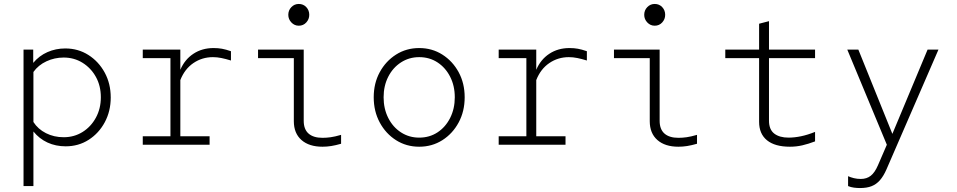

<svg xmlns="http://www.w3.org/2000/svg" viewBox="-20 -732 4840 971"><path d="M99 209V-481H148V-414Q178 -450 220 -468.5Q262 -487 310 -487Q375 -487 427 -454Q479 -421 509.5 -365Q540 -309 540 -239Q540 -170 510 -114Q480 -58 428.5 -25Q377 8 312 8Q262 8 220.5 -11Q179 -30 149 -67V209ZM302 -38Q355 -38 397.5 -64.5Q440 -91 465 -137Q490 -183 490 -240Q490 -298 465 -343Q440 -388 397.5 -414.5Q355 -441 302 -441Q256 -441 215 -422Q174 -403 149 -368V-115Q172 -79 212.5 -58.5Q253 -38 302 -38Z M702 0V-43H842V-438H702V-481H892V-379Q914 -431 958 -460Q1002 -489 1060 -489Q1083 -489 1102.5 -485.5Q1122 -482 1148 -473V-426Q1122 -434 1100 -438.5Q1078 -443 1057 -443Q1002 -443 958 -413Q914 -383 892 -327V-43H1040V0Z M1491 -602Q1469 -602 1453.5 -618.5Q1438 -635 1438 -657Q1438 -680 1453.5 -696Q1469 -712 1491 -712Q1514 -712 1529 -696Q1544 -680 1544 -657Q1544 -635 1529 -618.5Q1514 -602 1491 -602ZM1611 10Q1543 10 1504.5 -24Q1466 -58 1466 -119V-438H1285V-481H1516V-121Q1516 -78 1540.5 -56.5Q1565 -35 1611 -35Q1631 -35 1652.5 -38Q1674 -41 1705 -50V-5Q1677 3 1655 6.5Q1633 10 1611 10Z M2100 10Q2035 10 1983 -23Q1931 -56 1900.5 -112.5Q1870 -169 1870 -240Q1870 -311 1900.5 -367Q1931 -423 1983 -456Q2035 -489 2100 -489Q2165 -489 2217 -456Q2269 -423 2299.5 -367Q2330 -311 2330 -240Q2330 -169 2299.5 -112.5Q2269 -56 2217 -23Q2165 10 2100 10ZM2100 -36Q2152 -36 2192.5 -62.5Q2233 -89 2256.5 -135.5Q2280 -182 2280 -240Q2280 -298 2256.5 -344Q2233 -390 2192.5 -416.5Q2152 -443 2100 -443Q2049 -443 2008 -416.5Q1967 -390 1943.5 -344Q1920 -298 1920 -240Q1920 -182 1943.5 -135.5Q1967 -89 2008 -62.5Q2049 -36 2100 -36Z M2502 0V-43H2642V-438H2502V-481H2692V-379Q2714 -431 2758 -460Q2802 -489 2860 -489Q2883 -489 2902.5 -485.5Q2922 -482 2948 -473V-426Q2922 -434 2900 -438.5Q2878 -443 2857 -443Q2802 -443 2758 -413Q2714 -383 2692 -327V-43H2840V0Z M3291 -602Q3269 -602 3253.5 -618.5Q3238 -635 3238 -657Q3238 -680 3253.5 -696Q3269 -712 3291 -712Q3314 -712 3329 -696Q3344 -680 3344 -657Q3344 -635 3329 -618.5Q3314 -602 3291 -602ZM3411 10Q3343 10 3304.5 -24Q3266 -58 3266 -119V-438H3085V-481H3316V-121Q3316 -78 3340.5 -56.5Q3365 -35 3411 -35Q3431 -35 3452.5 -38Q3474 -41 3505 -50V-5Q3477 3 3455 6.5Q3433 10 3411 10Z M3975 10Q3899 10 3859 -22.5Q3819 -55 3819 -116V-438H3648V-481H3819V-612L3869 -625V-481H4102V-438H3869V-122Q3869 -77 3895.5 -56.5Q3922 -36 3968 -36Q3998 -36 4031.5 -43Q4065 -50 4102 -65V-17Q4068 -4 4037.5 3Q4007 10 3975 10Z M4329 219Q4315 219 4299 217Q4283 215 4269 209V159Q4282 165 4298.5 169Q4315 173 4333 173Q4363 173 4383.5 157Q4404 141 4420 104L4465 0L4265 -481H4321L4493 -55L4671 -481H4726L4463 125Q4448 159 4430 179.5Q4412 200 4388 209.5Q4364 219 4329 219Z"/></svg>

Font: Red Hat Mono VF Light
Style: Regular
Weight: 300
Monospace: yes
Designer: Pentagram, MCKL
Foundry: Pentagram, MCKL
Version: Version 1.023